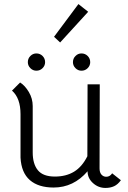

<svg xmlns="http://www.w3.org/2000/svg" viewBox="-20 -915 628 945"><path d="M575 -28Q560 -7 541.5 1.5Q523 10 499 10Q464 10 437.5 -14Q411 -38 411 -72Q342 8 244 8Q169 8 127 -28.5Q85 -65 81 -139V-353Q81 -432 39 -469L79 -509Q103 -494 122 -462Q141 -430 141 -393V-165Q141 -108 166.5 -77Q192 -46 250 -46Q305 -46 344.5 -70Q384 -94 410 -146L411 -500H471L470 -86Q470 -66 479.5 -55.5Q489 -45 503 -45Q521 -45 532 -62ZM117 -609Q117 -627 129.5 -639.5Q142 -652 159 -652Q177 -652 189.5 -639.5Q202 -627 202 -609Q202 -592 189.5 -579.5Q177 -567 159 -567Q142 -567 129.5 -579.5Q117 -592 117 -609ZM339 -609Q339 -627 351.5 -639.5Q364 -652 381 -652Q399 -652 411.5 -639.5Q424 -627 424 -609Q424 -592 411.5 -579.5Q399 -567 381 -567Q364 -567 351.5 -579.5Q339 -592 339 -609ZM246 -734 366 -895 414 -857 276 -706Z"/></svg>

Font: Bellota
Style: Regular
Weight: 400
Designer: Kemie Guaida
Foundry: Kemie Guaida
Version: Version 4.001